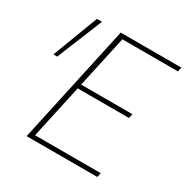

<svg xmlns="http://www.w3.org/2000/svg" viewBox="-152 -791 902 924"><g transform="rotate(30 299.5 -329.0)"><path d="M509 0H116L259 -658H596L591 -634H282L149 -24H514ZM197 -322 202 -346H504L499 -322ZM52 -405H31L127 -658H155Z"/></g></svg>

Font: Ysabeau Office Thin
Style: Italic
Weight: 250
Italic angle: -12°
Designer: Christian Thalmann (Catharsis Fonts)
Version: Version 2.001;gftools[0.9.30]; featfreeze: tnum,lnum,ss02